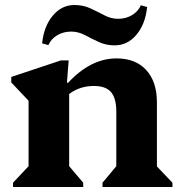

<svg xmlns="http://www.w3.org/2000/svg" viewBox="-20 -746 720 766"><path d="M32 0V-17L94 -83V-344L25 -417V-439L223 -505H254L247 -416H252Q342 -513 445 -513Q521 -513 563.5 -466.5Q606 -420 606 -338V-82L668 -17V0H389V-17L444 -83V-300Q444 -354 423 -378.5Q402 -403 355 -403Q298 -403 256 -371V-83L312 -17V0ZM437 -565Q403 -565 374 -578.5Q345 -592 318.5 -606Q292 -620 264 -620Q233 -620 208.5 -605.5Q184 -591 173 -566L148 -573Q155 -641 190.5 -683.5Q226 -726 277 -726Q312 -726 341 -712.5Q370 -699 396.5 -685Q423 -671 451 -671Q482 -671 506.5 -685.5Q531 -700 542 -725L567 -718Q560 -650 524.5 -607.5Q489 -565 437 -565Z"/></svg>

Font: Platypi
Style: Bold
Weight: 700
Designer: David Sargent
Foundry: Bolt Cutter Type
Version: Version 1.200; ttfautohint (v1.8.4.7-5d5b)